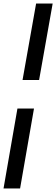

<svg xmlns="http://www.w3.org/2000/svg" viewBox="-24 -866 319 1090"><path d="M181 -846H275L198 -412H104ZM75 -250H169L90 204H-4Z"/></svg>

Font: Chakra Petch Medium
Style: Italic
Weight: 500
Italic angle: -10°
Designer: Katatrad Aksorn Co.,Ltd.
Foundry: Cadson Demak Co.,Ltd.
Version: Version 1.000; ttfautohint (v1.6)